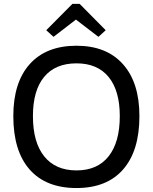

<svg xmlns="http://www.w3.org/2000/svg" viewBox="-20 -949 779 979"><path d="M252.9 -761.2 215.8 -794.9 349.1 -929.2H386.2L519 -794.9L481.9 -761.2L367.2 -849.1ZM690.9 -356.9Q690.9 -180.2 607.9 -85.2Q524.9 9.8 370.1 9.8Q214.4 9.8 131.1 -84.7Q47.9 -179.2 47.9 -356.9Q47.9 -528.8 131.8 -622.3Q215.8 -715.8 370.1 -715.8Q522.9 -715.8 606.9 -621.8Q690.9 -527.8 690.9 -356.9ZM147.9 -356.9Q147.9 -223.1 205.6 -151.6Q263.2 -80.1 370.1 -80.1Q477.1 -80.1 533.9 -152.1Q590.8 -224.1 590.8 -356.9Q590.8 -486.8 533.9 -556.4Q477.1 -626 370.1 -626Q262.2 -626 205.1 -556.9Q147.9 -487.8 147.9 -356.9Z"/></svg>

Font: Sarala
Style: Regular
Weight: 400
Designer: Andres Torresi
Foundry: Huerta Tipografica
Version: Version 1.004;PS 001.003;hotconv 1.0.70;makeotf.lib2.5.58329